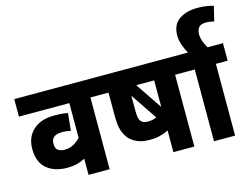

<svg xmlns="http://www.w3.org/2000/svg" viewBox="-116 -1094 1691 1292"><g transform="rotate(-15 730.0 -448.0)"><path d="M580 -500H498V0H351V-113Q324 -98 294 -90.5Q264 -83 226 -83Q138 -83 84 -128.5Q30 -174 30 -266Q30 -348 83.5 -397Q137 -446 231 -446Q285 -446 325 -438L313 -317Q301 -320 286 -322Q271 -324 253 -324Q177 -324 177 -264Q177 -228 196 -216.5Q215 -205 239 -205Q275 -205 303 -220.5Q331 -236 351 -259V-500H0V-622H580Z M1171 -622V-500H1088V0H942V-151Q912 -136 881.5 -128.5Q851 -121 810 -121Q758 -121 724 -136.5Q690 -152 670 -174Q648 -200 636 -235.5Q624 -271 624 -340V-500H567V-622ZM942 -500H817L942 -315ZM784 -259Q799 -243 833 -243Q864 -243 891 -256L767 -440V-343Q767 -305 770.5 -288Q774 -271 784 -259Z M1372 -500V0H1225V-500H1157V-622H1454V-500Z M1214 -615Q1196 -645 1183 -681Q1170 -717 1170 -750Q1170 -826 1220.5 -861Q1271 -896 1348 -896Q1382 -896 1411 -891.5Q1440 -887 1460 -881L1435 -778Q1407 -786 1377 -786Q1344 -786 1329 -769Q1314 -752 1314 -722Q1314 -694 1325.5 -665.5Q1337 -637 1351 -615Z"/></g></svg>

Font: Noto Sans SemiCondensed ExtraBold
Style: Regular
Weight: 800
Width: 4
Designer: Monotype Design Team
Foundry: Monotype Imaging Inc.
Version: Version 2.013; ttfautohint (v1.8.4.7-5d5b)